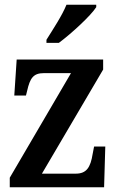

<svg xmlns="http://www.w3.org/2000/svg" viewBox="-20 -786 493 806"><path d="M175 -619V-606H227C281 -646 362 -721 384 -756V-766H259C241 -721 203 -664 175 -619ZM21 0H417L422 -171H375L369 -140C360 -83 343 -57 298 -57H156L413 -494V-536H50L40 -385H89L94 -405C106 -458 120 -479 164 -479H278L21 -40Z"/></svg>

Font: Noto Serif Devanagari Condensed SemiBold
Style: Regular
Weight: 600
Width: 3
Designer: Universal Thirst, Indian Type Foundry and the Monotype Design Team
Foundry: Monotype Imaging Inc.
Version: Version 2.004